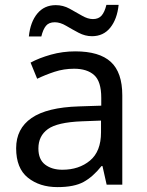

<svg xmlns="http://www.w3.org/2000/svg" viewBox="-20 -755 601 785"><path d="M288 -545Q386 -545 433 -502Q480 -459 480 -365V0H416L399 -76H395Q360 -32 321.5 -11Q283 10 215 10Q142 10 94 -28.5Q46 -67 46 -149Q46 -229 109 -272.5Q172 -316 303 -320L394 -323V-355Q394 -422 365 -448Q336 -474 283 -474Q241 -474 203 -461.5Q165 -449 132 -433L105 -499Q140 -518 188 -531.5Q236 -545 288 -545ZM314 -259Q214 -255 175.5 -227Q137 -199 137 -148Q137 -103 164.5 -82Q192 -61 235 -61Q303 -61 348 -98.5Q393 -136 393 -214V-262ZM98 -606Q104 -665 132.5 -699.5Q161 -734 208 -734Q238 -734 264.5 -719.5Q291 -705 315 -691Q339 -677 360 -677Q383 -677 395.5 -691.5Q408 -706 415 -735H465Q459 -677 431 -642Q403 -607 356 -607Q328 -607 301.5 -621Q275 -635 250.5 -649.5Q226 -664 204 -664Q180 -664 168 -649.5Q156 -635 149 -606Z"/></svg>

Font: Noto Sans Adlam
Style: Regular
Weight: 400
Designer: Mark Jamra, Neil Patel
Foundry: JamraPatel LLC
Version: Version 3.001